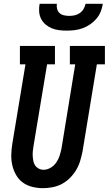

<svg xmlns="http://www.w3.org/2000/svg" viewBox="-20 -975 568 1003"><path d="M205 8Q176 8 148 1Q120 -6 98.5 -22Q77 -38 63.5 -62Q50 -86 44 -113Q38 -140 39 -169.5Q40 -199 45 -228L113 -639H84V-735H267V-639H226L155 -212Q153 -199 151.5 -185.5Q150 -172 151 -158.5Q152 -145 154.5 -132.5Q157 -120 164 -110Q171 -100 182.5 -94Q194 -88 207 -88Q226 -88 244 -98.5Q262 -109 273.5 -125.5Q285 -142 291 -160.5Q297 -179 301 -198L373 -639H345V-735H528V-639H486L411 -183Q406 -158 398.5 -133.5Q391 -109 377.5 -86.5Q364 -64 345 -45Q326 -26 303 -14Q280 -2 254.5 3Q229 8 205 8ZM329 -815Q308 -815 288 -817.5Q268 -820 250 -827.5Q232 -835 217.5 -847.5Q203 -860 194.5 -877Q186 -894 184.5 -914.5Q183 -935 187 -955H277Q275 -941 278.5 -928Q282 -915 291.5 -906.5Q301 -898 314.5 -895Q328 -892 341 -892Q356 -892 370 -895Q384 -898 396.5 -906.5Q409 -915 416.5 -928Q424 -941 427 -955H517Q514 -934 506 -914Q498 -894 483.5 -877Q469 -860 450.5 -847.5Q432 -835 411.5 -827.5Q391 -820 370 -817.5Q349 -815 329 -815Z"/></svg>

Font: Iosevka Curly Slab Oblique
Style: Bold
Weight: 700
Italic angle: -9°
Monospace: yes
Designer: Belleve Invis
Foundry: Belleve Invis
Version: Version 11.1.0; ttfautohint (v1.8.3)